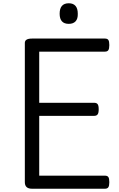

<svg xmlns="http://www.w3.org/2000/svg" viewBox="-20 -1155 729 1175"><path d="M176 0Q154 0 143 -10Q132 -20 132 -40V-892Q132 -906 143 -912.5Q154 -919 176 -919H622Q637 -919 643 -910.5Q649 -902 649 -879Q649 -857 643 -848Q637 -839 622 -839H220V-526H556Q571 -526 577.5 -517.5Q584 -509 584 -486Q584 -464 577.5 -455Q571 -446 556 -446H220V-80H622Q637 -80 643 -71.5Q649 -63 649 -40Q649 -18 643 -9Q637 0 622 0ZM401 -1009Q373 -1009 359 -1024.5Q345 -1040 345 -1071Q345 -1103 359 -1119Q373 -1135 401 -1135Q428 -1135 442 -1119Q456 -1103 456 -1071Q457 -1040 442.5 -1024.5Q428 -1009 401 -1009Z"/></svg>

Font: Playwrite DE Grund
Style: Regular
Weight: 400
Designer: Veronika Burian, José Scaglione
Foundry: TypeTogether
Version: Version 1.002